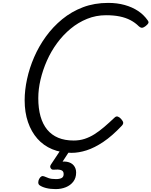

<svg xmlns="http://www.w3.org/2000/svg" viewBox="-20 -1035 1044 1324"><path d="M474 19Q400 19 340 -6Q280 -31 238 -78.5Q196 -126 173 -193Q150 -260 150 -344Q150 -413 166.5 -489.5Q183 -566 215.5 -641Q248 -716 296.5 -783Q345 -850 409 -902.5Q473 -955 552 -985Q631 -1015 726 -1015Q788 -1015 840 -1000.5Q892 -986 932 -959.5Q972 -933 999 -894Q1007 -883 1002.5 -874.5Q998 -866 984 -855Q971 -845 961 -843.5Q951 -842 937 -854Q912 -879 879.5 -896Q847 -913 806 -921.5Q765 -930 711 -930Q642 -930 580.5 -905Q519 -880 467 -837Q415 -794 373.5 -737.5Q332 -681 303.5 -616.5Q275 -552 259.5 -486Q244 -420 244 -358Q244 -287 259.5 -232.5Q275 -178 305.5 -141Q336 -104 381.5 -85Q427 -66 488 -66Q529 -66 564 -77.5Q599 -89 631.5 -109.5Q664 -130 698 -159Q732 -188 770 -224Q781 -235 792.5 -231Q804 -227 815 -215Q828 -200 829.5 -190Q831 -180 820 -168Q753 -97 692.5 -56.5Q632 -16 577.5 1.5Q523 19 474 19ZM364 269Q327 269 297.5 261.5Q268 254 251 241Q243 233 244 220.5Q245 208 250 199Q257 186 265.5 181.5Q274 177 284 181Q297 187 316 193.5Q335 200 366 200Q391 200 405 192.5Q419 185 419 165Q419 143 399.5 137.5Q380 132 353 135Q342 136 337.5 133Q333 130 329 124Q325 117 326.5 110.5Q328 104 333 97L406 -13H472L395 105L366 89Q410 75 441 80.5Q472 86 488.5 106Q505 126 505 155Q505 192 485.5 217.5Q466 243 434 256Q402 269 364 269Z"/></svg>

Font: Playwrite BE VLG
Style: Regular
Weight: 400
Designer: Veronika Burian, José Scaglione
Foundry: TypeTogether
Version: Version 1.002